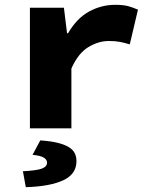

<svg xmlns="http://www.w3.org/2000/svg" viewBox="-20 -532 640 796"><path d="M104 0V-500H245L258 -394H262Q298 -456 349 -484Q400 -512 457 -512Q492 -512 511.5 -506.5Q531 -501 552 -492L518 -348Q495 -355 476.5 -358.5Q458 -362 431 -362Q388 -362 346 -336.5Q304 -311 276 -248V0ZM87 244 75 178Q132 175 153.5 167Q175 159 175 142Q175 130 161.5 121.5Q148 113 115 110L147 50Q190 53 218.5 60Q247 67 264.5 77.5Q282 88 289.5 102.5Q297 117 297 136Q297 190 242 215.5Q187 241 87 244Z"/></svg>

Font: Source Code Pro Black
Style: Regular
Weight: 900
Monospace: yes
Designer: Paul D. Hunt, Teo Tuominen
Foundry: Adobe Systems Incorporated
Version: Version 2.030;PS 1.000;hotconv 16.6.51;makeotf.lib2.5.65220